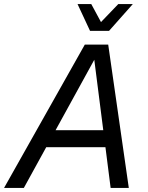

<svg xmlns="http://www.w3.org/2000/svg" viewBox="-56 -931 734 951"><path d="M-36 0 364 -710H480L582 0H492L411 -635L62 0ZM149 -202 196 -286H468L479 -202ZM390 -778 328 -911H396L450 -811H434L530 -911H602L484 -778Z"/></svg>

Font: Geist
Style: Italic
Weight: 400
Italic angle: -12°
Designer: Basement.studio, Andrés Briganti, Mateo Zaragoza
Foundry: Basement.studio, Vercel, Andrés Briganti, Guido Ferreyra, Mateo Zaragoza
Version: Version 1.500